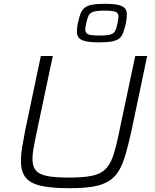

<svg xmlns="http://www.w3.org/2000/svg" viewBox="-20 -983 814 1011"><path d="M346 8Q250 8 194 -5Q138 -18 114 -49.5Q90 -81 90 -136Q90 -167 96.5 -207Q103 -247 113 -298L195 -688H258L169 -267Q161 -229 156 -199.5Q151 -170 151 -146Q151 -108 168 -86.5Q185 -65 226.5 -56.5Q268 -48 340 -48Q417 -48 462.5 -57Q508 -66 533.5 -90.5Q559 -115 574 -157.5Q589 -200 603 -267L692 -688H755L673 -298Q657 -225 642 -172.5Q627 -120 606.5 -85Q586 -50 553 -29.5Q520 -9 470 -0.5Q420 8 346 8ZM504 -760Q456 -760 430.5 -766Q405 -772 395 -784Q385 -796 385 -815Q385 -823 386 -835.5Q387 -848 390 -861Q396 -890 403.5 -909.5Q411 -929 424 -940.5Q437 -952 462 -957.5Q487 -963 530 -963Q577 -963 602.5 -957Q628 -951 638 -939Q648 -927 648 -908Q648 -900 647 -888Q646 -876 643 -861Q636 -832 629.5 -813Q623 -794 610.5 -782.5Q598 -771 572.5 -765.5Q547 -760 504 -760ZM503 -796Q544 -796 562 -801.5Q580 -807 587 -821.5Q594 -836 599 -861Q601 -872 602.5 -880.5Q604 -889 604 -896Q604 -914 589 -920.5Q574 -927 530 -927Q490 -927 471.5 -921Q453 -915 446.5 -901Q440 -887 434 -861Q432 -851 430.5 -842Q429 -833 429 -827Q429 -809 444 -802.5Q459 -796 503 -796Z"/></svg>

Font: Saira SemiExpanded Light
Style: Italic
Weight: 300
Width: 6
Italic angle: -12°
Designer: Hector Gatti with collaboration of the Omnibus-Type team
Foundry: Omnibus-Type
Version: Version 1.101